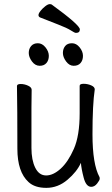

<svg xmlns="http://www.w3.org/2000/svg" viewBox="-20 -890 540 928"><path d="M347 -731Q341 -731 322.5 -743Q304 -755 261 -771.5Q218 -788 173 -806Q166 -810 166 -817Q166 -825 176 -837.5Q186 -850 199 -860Q212 -870 220 -870Q227 -870 230 -868Q366 -769 366 -748Q366 -731 347 -731ZM336 -572Q315 -572 299.5 -593Q284 -614 284 -634Q284 -654 295 -667.5Q306 -681 328 -681Q349 -681 365 -661Q381 -641 381 -620Q381 -599 369.5 -585.5Q358 -572 336 -572ZM172 -572Q150 -572 134.5 -593Q119 -614 119 -634Q119 -654 130.5 -667.5Q142 -681 163 -681Q184 -681 200 -661Q216 -641 216 -620Q216 -599 204.5 -585.5Q193 -572 172 -572ZM118 -10Q64 -59 64 -171Q64 -368 62 -474Q62 -484 80 -484Q98 -484 115.5 -476Q133 -468 133 -456L132 -368V-175Q132 -116 150.5 -79Q169 -42 203 -42Q237 -42 273 -74.5Q309 -107 337 -170.5Q365 -234 365 -342V-475Q365 -485 384 -485Q403 -485 420.5 -477.5Q438 -470 438 -458Q427 -385 427 -241Q427 -96 461 -34Q462 -32 462 -26Q462 -19 449.5 -3Q437 13 421 13Q396 13 384.5 -31Q373 -75 371 -103Q352 -60 306 -21Q260 18 204 18Q148 18 118 -10Z"/></svg>

Font: Moon Stars Kai T HW
Style: Regular
Weight: 400
Designer: GuiWonder
Version: Version 1.101